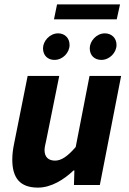

<svg xmlns="http://www.w3.org/2000/svg" viewBox="-20 -843 586 875"><path d="M153 12C213 12 271 -24 315 -66H319L317 0H435L532 -497H388L325 -173C288 -130 259 -111 231 -111C201 -111 183 -127 183 -159C183 -172 187 -186 191 -205L250 -497H106L44 -187C39 -163 36 -139 36 -116C36 -32 71 12 153 12ZM228 -570C267 -570 297 -604 297 -638C297 -671 274 -691 245 -691C206 -691 176 -655 176 -623C176 -589 199 -570 228 -570ZM442 -570C480 -570 511 -604 511 -638C511 -671 487 -691 458 -691C419 -691 389 -655 389 -623C389 -589 412 -570 442 -570ZM226 -755H512L527 -823H240Z"/></svg>

Font: Source Sans Pro
Style: Bold Italic
Weight: 700
Italic angle: -11°
Designer: Paul D. Hunt
Foundry: Adobe Systems Incorporated
Version: Version 3.006;hotconv 1.0.111;makeotfexe 2.5.65597